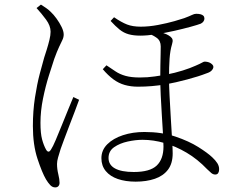

<svg xmlns="http://www.w3.org/2000/svg" viewBox="-20 -779 1040 835"><path d="M476 -704Q508 -682 532.5 -672.5Q557 -663 592 -663Q628 -663 667.5 -670.5Q707 -678 738.5 -687Q770 -696 781 -700Q805 -709 815 -714Q825 -719 833 -719Q844 -719 852 -717Q860 -715 864.5 -710.5Q869 -706 869 -698Q869 -692 865 -686Q861 -680 853 -676Q840 -671 809 -662.5Q778 -654 738.5 -645Q699 -636 659.5 -630Q620 -624 590 -624Q561 -624 539.5 -630Q518 -636 500 -650.5Q482 -665 461 -688ZM443 -495Q464 -481 482.5 -468.5Q501 -456 526 -449Q551 -442 588 -442Q622 -442 652.5 -446.5Q683 -451 701 -454Q742 -462 775 -472.5Q808 -483 830 -493Q851 -502 858.5 -506.5Q866 -511 870 -511Q876 -511 883 -509.5Q890 -508 895.5 -504.5Q901 -501 904.5 -497Q908 -493 908 -488Q908 -481 901 -473Q894 -465 878 -460Q845 -447 794.5 -433.5Q744 -420 700 -412Q669 -407 640 -404.5Q611 -402 580 -402Q549 -402 522.5 -409.5Q496 -417 473 -434Q450 -451 427 -478ZM629 -631 658 -644Q673 -641 684 -637.5Q695 -634 704 -630Q713 -626 722 -619Q729 -613 730.5 -606Q732 -599 728 -586Q720 -560 717.5 -524Q715 -488 715 -441Q715 -408 717.5 -360.5Q720 -313 723 -262.5Q726 -212 728.5 -171.5Q731 -131 731 -112Q731 -68 710.5 -41Q690 -14 653.5 -1.5Q617 11 570 11Q526 11 492.5 -0.5Q459 -12 440 -35Q421 -58 421 -91Q421 -126 446.5 -151.5Q472 -177 514.5 -191Q557 -205 608 -205Q684 -205 743 -185Q802 -165 842.5 -139.5Q883 -114 903 -95Q917 -82 925 -69.5Q933 -57 933 -43Q933 -33 929 -26.5Q925 -20 916 -20Q907 -20 899 -26.5Q891 -33 881 -43Q839 -87 791.5 -115Q744 -143 695.5 -157Q647 -171 600 -171Q570 -171 535.5 -163.5Q501 -156 476.5 -139Q452 -122 452 -92Q452 -62 480 -46.5Q508 -31 562 -31Q632 -31 661.5 -59Q691 -87 691 -142Q691 -158 689 -194Q687 -230 684 -275Q681 -320 679 -364.5Q677 -409 677 -442Q677 -468 677.5 -494Q678 -520 678.5 -542Q679 -564 679 -577Q679 -602 661.5 -614.5Q644 -627 629 -631ZM139 -744 158 -759Q169 -752 180 -744.5Q191 -737 200 -728Q213 -716 226 -698Q239 -680 248 -661.5Q257 -643 257 -629Q257 -617 251.5 -605.5Q246 -594 237 -575Q228 -556 216 -523Q207 -496 192.5 -450Q178 -404 167 -350Q156 -296 156 -245Q156 -199 163 -173Q170 -147 180 -129Q185 -120 190.5 -119.5Q196 -119 202 -129Q210 -141 222.5 -170.5Q235 -200 249.5 -236Q264 -272 277.5 -305Q291 -338 299 -357L324 -345Q317 -325 305.5 -295Q294 -265 281.5 -232.5Q269 -200 259 -173Q249 -146 244 -132Q237 -110 232.5 -94Q228 -78 228 -66Q228 -44 233.5 -21.5Q239 1 239 16Q239 25 234 30.5Q229 36 220 36Q208 36 198.5 26Q189 16 180 1Q163 -28 143 -88.5Q123 -149 123 -231Q123 -296 132 -354.5Q141 -413 153 -458.5Q165 -504 172 -528Q177 -543 183.5 -564Q190 -585 195 -605.5Q200 -626 200 -641Q200 -667 180.5 -693.5Q161 -720 139 -744Z"/></svg>

Font: Noto Serif TC
Style: Regular
Weight: 200
Designer: Ryoko NISHIZUKA 西塚涼子 (kana & ideographs); Frank Grießhammer (Latin, Greek & Cyrillic); Wenlong ZHANG 张文龙 (bopomofo); San
Foundry: Adobe
Version: Version 2.001;hotconv 1.1.0;makeotfexe 2.6.0